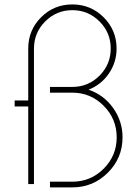

<svg xmlns="http://www.w3.org/2000/svg" viewBox="-20 -815 616 850"><path d="M44.9 -370.1H105V-600.1Q105 -681.6 161.9 -738.5Q218.8 -795.4 300.3 -795.4Q381.8 -795.4 439 -738.3Q496.1 -681.2 496.1 -600.1Q496.1 -539.6 462.2 -489.7Q428.2 -439.9 372.1 -418Q439.5 -395 481 -336.7Q522.5 -278.3 522.5 -207Q522.5 -115.2 457.3 -50.3Q392.1 14.6 300.3 14.6H201.2V-10.7H300.3Q381.8 -10.7 439.2 -68.4Q496.6 -126 496.6 -207Q496.6 -288.6 439 -346.7Q381.3 -404.8 300.3 -404.8H201.2V-430.2H300.3Q370.6 -430.2 420.4 -480Q470.2 -529.8 470.2 -600.1Q470.2 -670.4 420.4 -720.2Q370.6 -770 300.3 -770Q230 -770 180.2 -720.2Q130.4 -670.4 130.4 -600.1V0H105V-343.8H44.9Z"/></svg>

Font: Spartan MB Thin
Style: Regular
Weight: 100
Designer: Matt Bailey, Mirko Velimirovic
Foundry: Matt Bailey
Version: Version 1.005